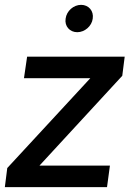

<svg xmlns="http://www.w3.org/2000/svg" viewBox="-38 -773 535 793"><path d="M-18 0H404L416 -89H125L467 -460L477 -539H74L61 -450H335L-8 -79ZM233 -696C228 -665 250 -640 281 -640C312 -640 341 -665 345 -696C350 -728 328 -753 297 -753C266 -753 237 -728 233 -696Z"/></svg>

Font: Mluvka Medium
Style: Italic
Weight: 500
Italic angle: -8°
Designer: Modified by Jiří Krblich, Original typeface by Gumpita Rahayu
Foundry: Gumpita Rahayu & Jiří Krblich
Version: Version 2.000;Glyphs 3.1.1 (3134)